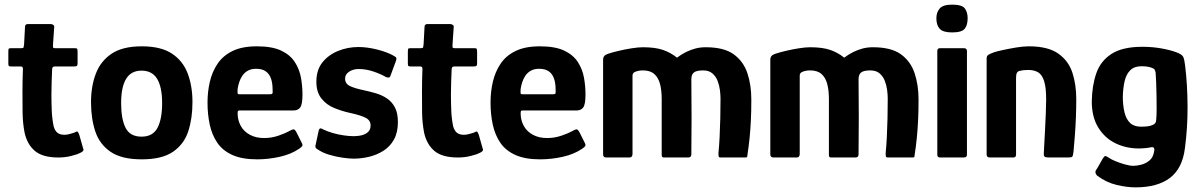

<svg xmlns="http://www.w3.org/2000/svg" viewBox="-20 -680 5182 829"><path d="M232 0Q164 0 130.5 -28.5Q97 -57 86 -108Q78 -150 77.5 -194Q77 -238 77 -283Q77 -312 77.5 -334Q78 -356 79 -383Q79 -393 70 -393H29Q21 -393 18.5 -395Q16 -397 16 -407V-457Q16 -469 18.5 -470.5Q21 -472 32 -472H73Q81 -472 82 -476Q83 -480 84 -489L88 -564Q88 -576 100 -576H200Q205 -576 210 -572.5Q215 -569 214 -564L209 -489Q208 -477 209.5 -474.5Q211 -472 217 -472H301Q311 -472 313 -469.5Q315 -467 315 -455V-408Q315 -398 312 -395.5Q309 -393 299 -393H216Q210 -393 207.5 -389.5Q205 -386 205 -379Q204 -353 203 -326.5Q202 -300 202 -272Q202 -237 203.5 -201.5Q205 -166 212 -133Q218 -114 229 -106Q240 -98 258 -98Q270 -98 281 -101.5Q292 -105 300 -107Q312 -114 315 -111.5Q318 -109 322 -99L339 -39Q343 -32 337 -26.5Q331 -21 313 -14Q301 -10 287 -6.5Q273 -3 259 -1.5Q245 0 232 0Z M592 8Q505 8 457.5 -24.5Q410 -57 391.5 -112.5Q373 -168 373 -239Q373 -308 394 -362.5Q415 -417 462.5 -448.5Q510 -480 592 -480Q675 -480 722.5 -448.5Q770 -417 790.5 -362.5Q811 -308 811 -239Q811 -169 793 -113.5Q775 -58 727.5 -25Q680 8 592 8ZM591 -90Q640 -90 660 -128Q680 -166 680 -235Q680 -304 658.5 -339.5Q637 -375 591 -375Q546 -375 524.5 -339.5Q503 -304 503 -235Q503 -165 522.5 -127.5Q542 -90 591 -90Z M876 -237Q876 -284 886 -327Q896 -370 919.5 -405Q943 -440 984.5 -460Q1026 -480 1089 -480Q1155 -480 1194 -461.5Q1233 -443 1253 -412Q1273 -381 1279.5 -344.5Q1286 -308 1286 -272Q1286 -230 1276.5 -216.5Q1267 -203 1247 -203H1015Q1009 -203 1007.5 -200.5Q1006 -198 1006 -191Q1006 -161 1019.5 -136.5Q1033 -112 1059 -98Q1085 -84 1120 -84Q1153 -84 1183 -94.5Q1213 -105 1227 -113Q1239 -120 1246 -121.5Q1253 -123 1261 -107L1282 -65Q1288 -54 1285 -49.5Q1282 -45 1272 -38Q1237 -14 1188 -3Q1139 8 1090 8Q1025 8 983 -11Q941 -30 918 -64Q895 -98 885.5 -142.5Q876 -187 876 -237ZM1157 -293Q1157 -321 1150 -341Q1143 -361 1127.5 -372Q1112 -383 1086 -383Q1065 -383 1050.5 -375Q1036 -367 1027 -354Q1018 -341 1013 -325.5Q1008 -310 1006 -296Q1005 -280 1006 -276.5Q1007 -273 1014 -273H1145Q1154 -273 1156 -276Q1158 -279 1157 -293Z M1356 -116Q1359 -127 1365.5 -125.5Q1372 -124 1378 -120Q1395 -112 1417.5 -105.5Q1440 -99 1464 -95.5Q1488 -92 1507 -92Q1527 -92 1543.5 -96.5Q1560 -101 1570 -111Q1580 -121 1580 -137Q1581 -159 1560.5 -170.5Q1540 -182 1489 -193Q1457 -200 1423.5 -213.5Q1390 -227 1368 -254.5Q1346 -282 1346 -327Q1346 -378 1372 -410.5Q1398 -443 1439.5 -460Q1481 -477 1528 -477Q1565 -477 1609 -466Q1653 -455 1682 -438Q1691 -433 1691.5 -429Q1692 -425 1690 -418L1666 -353Q1663 -341 1647 -347Q1625 -360 1593 -371Q1561 -382 1528 -382Q1505 -382 1487.5 -370.5Q1470 -359 1470 -341Q1470 -319 1490 -309Q1510 -299 1548 -291Q1576 -285 1602 -277.5Q1628 -270 1650 -255.5Q1672 -241 1685 -216.5Q1698 -192 1698 -153Q1698 -108 1681 -77.5Q1664 -47 1635.5 -29Q1607 -11 1573.5 -3Q1540 5 1507 5Q1489 5 1460 1Q1431 -3 1401 -12Q1371 -21 1350 -36Q1346 -38 1343.5 -41.5Q1341 -45 1342 -51Z M1957 0Q1889 0 1855.5 -28.5Q1822 -57 1811 -108Q1803 -150 1802.5 -194Q1802 -238 1802 -283Q1802 -312 1802.5 -334Q1803 -356 1804 -383Q1804 -393 1795 -393H1754Q1746 -393 1743.5 -395Q1741 -397 1741 -407V-457Q1741 -469 1743.5 -470.5Q1746 -472 1757 -472H1798Q1806 -472 1807 -476Q1808 -480 1809 -489L1813 -564Q1813 -576 1825 -576H1925Q1930 -576 1935 -572.5Q1940 -569 1939 -564L1934 -489Q1933 -477 1934.5 -474.5Q1936 -472 1942 -472H2026Q2036 -472 2038 -469.5Q2040 -467 2040 -455V-408Q2040 -398 2037 -395.5Q2034 -393 2024 -393H1941Q1935 -393 1932.5 -389.5Q1930 -386 1930 -379Q1929 -353 1928 -326.5Q1927 -300 1927 -272Q1927 -237 1928.5 -201.5Q1930 -166 1937 -133Q1943 -114 1954 -106Q1965 -98 1983 -98Q1995 -98 2006 -101.5Q2017 -105 2025 -107Q2037 -114 2040 -111.5Q2043 -109 2047 -99L2064 -39Q2068 -32 2062 -26.5Q2056 -21 2038 -14Q2026 -10 2012 -6.5Q1998 -3 1984 -1.5Q1970 0 1957 0Z M2098 -237Q2098 -284 2108 -327Q2118 -370 2141.5 -405Q2165 -440 2206.5 -460Q2248 -480 2311 -480Q2377 -480 2416 -461.5Q2455 -443 2475 -412Q2495 -381 2501.5 -344.5Q2508 -308 2508 -272Q2508 -230 2498.5 -216.5Q2489 -203 2469 -203H2237Q2231 -203 2229.5 -200.5Q2228 -198 2228 -191Q2228 -161 2241.5 -136.5Q2255 -112 2281 -98Q2307 -84 2342 -84Q2375 -84 2405 -94.5Q2435 -105 2449 -113Q2461 -120 2468 -121.5Q2475 -123 2483 -107L2504 -65Q2510 -54 2507 -49.5Q2504 -45 2494 -38Q2459 -14 2410 -3Q2361 8 2312 8Q2247 8 2205 -11Q2163 -30 2140 -64Q2117 -98 2107.5 -142.5Q2098 -187 2098 -237ZM2379 -293Q2379 -321 2372 -341Q2365 -361 2349.5 -372Q2334 -383 2308 -383Q2287 -383 2272.5 -375Q2258 -367 2249 -354Q2240 -341 2235 -325.5Q2230 -310 2228 -296Q2227 -280 2228 -276.5Q2229 -273 2236 -273H2367Q2376 -273 2378 -276Q2380 -279 2379 -293Z M2598 0Q2584 0 2584 -13V-422Q2584 -432 2589 -438Q2594 -444 2606 -448Q2624 -454 2651.5 -460.5Q2679 -467 2707.5 -471.5Q2736 -476 2756 -476Q2809 -476 2842.5 -464.5Q2876 -453 2903 -431Q2923 -446 2942.5 -455.5Q2962 -465 2982.5 -470.5Q3003 -476 3027 -476Q3106 -476 3148 -445.5Q3190 -415 3207 -364Q3224 -313 3224 -250Q3224 -199 3222 -159Q3220 -119 3216.5 -84Q3213 -49 3207 -10Q3207 -3 3205 -1.5Q3203 0 3198 0H3091Q3085 0 3083.5 -3.5Q3082 -7 3082 -19Q3085 -48 3087 -86.5Q3089 -125 3090 -169Q3091 -213 3091 -254Q3091 -270 3088.5 -290.5Q3086 -311 3078.5 -330.5Q3071 -350 3056 -363Q3041 -376 3016 -376Q2987 -376 2976 -367Q2965 -358 2965 -338Q2965 -295 2965.5 -254Q2966 -213 2966 -173.5Q2966 -134 2965.5 -94.5Q2965 -55 2965 -14Q2965 0 2952 0H2846Q2837 0 2837 -10V-253Q2837 -289 2830 -316.5Q2823 -344 2805.5 -360Q2788 -376 2756 -376Q2747 -376 2738.5 -374.5Q2730 -373 2723 -370Q2711 -366 2711 -353V-16Q2711 0 2698 0Z M3320 0Q3306 0 3306 -13V-422Q3306 -432 3311 -438Q3316 -444 3328 -448Q3346 -454 3373.5 -460.5Q3401 -467 3429.5 -471.5Q3458 -476 3478 -476Q3531 -476 3564.5 -464.5Q3598 -453 3625 -431Q3645 -446 3664.5 -455.5Q3684 -465 3704.5 -470.5Q3725 -476 3749 -476Q3828 -476 3870 -445.5Q3912 -415 3929 -364Q3946 -313 3946 -250Q3946 -199 3944 -159Q3942 -119 3938.5 -84Q3935 -49 3929 -10Q3929 -3 3927 -1.5Q3925 0 3920 0H3813Q3807 0 3805.5 -3.5Q3804 -7 3804 -19Q3807 -48 3809 -86.5Q3811 -125 3812 -169Q3813 -213 3813 -254Q3813 -270 3810.5 -290.5Q3808 -311 3800.5 -330.5Q3793 -350 3778 -363Q3763 -376 3738 -376Q3709 -376 3698 -367Q3687 -358 3687 -338Q3687 -295 3687.5 -254Q3688 -213 3688 -173.5Q3688 -134 3687.5 -94.5Q3687 -55 3687 -14Q3687 0 3674 0H3568Q3559 0 3559 -10V-253Q3559 -289 3552 -316.5Q3545 -344 3527.5 -360Q3510 -376 3478 -376Q3469 -376 3460.5 -374.5Q3452 -373 3445 -370Q3433 -366 3433 -353V-16Q3433 0 3420 0Z M4158 -601Q4158 -571 4145 -555.5Q4132 -540 4091 -540Q4052 -540 4037.5 -555.5Q4023 -571 4023 -601Q4023 -627 4037.5 -643.5Q4052 -660 4091 -660Q4134 -660 4146 -643.5Q4158 -627 4158 -601ZM4155 -12Q4155 0 4141 0H4039Q4027 0 4027 -12V-460Q4027 -472 4039 -472H4141Q4155 -472 4155 -460Z M4254 0Q4240 0 4240 -13Q4240 -117 4240 -220.5Q4240 -324 4240 -428Q4240 -438 4247 -443Q4254 -448 4274 -455Q4287 -459 4312.5 -464.5Q4338 -470 4368 -475Q4398 -480 4422 -480Q4505 -480 4549.5 -448.5Q4594 -417 4610.5 -365.5Q4627 -314 4627 -252Q4627 -215 4625.5 -174.5Q4624 -134 4621 -95Q4618 -56 4615 -24Q4613 -6 4609 -3Q4605 0 4591 0H4509Q4495 0 4490.5 -3.5Q4486 -7 4487 -19Q4487 -23 4488.5 -50.5Q4490 -78 4492 -116Q4494 -154 4495.5 -191Q4497 -228 4497 -251Q4497 -303 4488 -330.5Q4479 -358 4462 -368Q4445 -378 4419 -378Q4409 -378 4400 -377Q4391 -376 4384 -374Q4375 -373 4371 -366Q4367 -359 4367 -343Q4367 -301 4367 -246Q4367 -191 4367 -132Q4367 -73 4367 -13Q4367 0 4356 0Z M4694 -242Q4695 -310 4713.5 -363.5Q4732 -417 4779.5 -447.5Q4827 -478 4913 -478Q4953 -478 4991.5 -471.5Q5030 -465 5060 -454Q5084 -445 5089 -434Q5094 -423 5097 -397Q5107 -316 5107.5 -222Q5108 -128 5096 -39Q5085 48 5031 88.5Q4977 129 4883 129Q4846 129 4801.5 118.5Q4757 108 4718 79Q4714 76 4711 69Q4708 62 4712 55Q4717 48 4726.5 31Q4736 14 4740 7Q4747 -5 4751.5 -6Q4756 -7 4766 0Q4777 8 4796.5 16Q4816 24 4837.5 30Q4859 36 4873 36Q4889 36 4908 31Q4927 26 4943 13Q4959 0 4963 -26Q4963 -27 4963.5 -28Q4964 -29 4964 -30Q4965 -37 4962 -41.5Q4959 -46 4949 -44Q4941 -42 4926 -40.5Q4911 -39 4897 -39Q4843 -39 4797 -61Q4751 -83 4722.5 -128.5Q4694 -174 4694 -242ZM4828 -263Q4828 -226 4835 -196Q4842 -166 4859 -149.5Q4876 -133 4907 -133Q4921 -133 4934.5 -134.5Q4948 -136 4958 -141Q4971 -146 4972 -161Q4974 -181 4974 -209.5Q4974 -238 4973.5 -268.5Q4973 -299 4972 -323.5Q4971 -348 4970 -361Q4970 -367 4967.5 -374.5Q4965 -382 4960 -384Q4951 -389 4938.5 -391.5Q4926 -394 4908 -394Q4878 -394 4860.5 -377Q4843 -360 4836 -330.5Q4829 -301 4828 -263Z"/></svg>

Font: Glory Thin
Style: Bold
Weight: 700
Version: Version 1.011